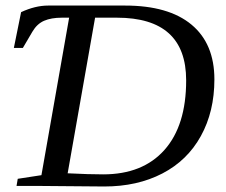

<svg xmlns="http://www.w3.org/2000/svg" viewBox="-20 -675 820 697"><path d="M655.8 -383.3Q655.8 -610.8 404.3 -610.8H325.2L225.6 -45.9Q303.7 -42 354.5 -42Q498 -42 576.9 -130.6Q655.8 -219.2 655.8 -383.3ZM231 -610.8H204.6Q166 -610.8 140.1 -599.6Q114.3 -588.4 97.7 -560.1L63 -501H30.3L56.6 -630.9Q107.9 -654.8 154.8 -654.8H434.1Q591.8 -654.8 675 -585.7Q758.3 -516.6 758.3 -386.7Q758.3 -270 709.2 -181.2Q660.2 -92.3 569.3 -45.2Q478.5 2 358.4 2L123.5 0H40L44.4 -25.9L130.4 -39.1Z"/></svg>

Font: Liberation Serif
Style: Italic
Weight: 400
Italic angle: -16.333°
Designer: Steve Matteson
Foundry: Ascender Corporation
Version: Version 2.1.5